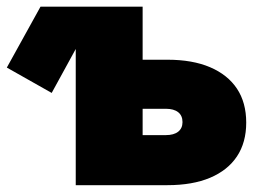

<svg xmlns="http://www.w3.org/2000/svg" viewBox="-20 -542 765 562"><path d="M131.3 -270 0 -344.2 98.6 -522.5H269.5ZM314.5 -367.2H470.2Q543.5 -367.2 595 -345.2Q646.5 -323.2 673.6 -282.5Q700.7 -241.7 700.7 -183.1Q700.7 -125 673.6 -84.2Q646.5 -43.5 595 -21.7Q543.5 0 470.2 0H201.7V-522.5H397.5V-146.5H465.3Q488.8 -146.5 501.5 -156.5Q514.2 -166.5 514.2 -184.6Q514.2 -203.6 501.5 -213.6Q488.8 -223.6 465.3 -223.6H314.5Z"/></svg>

Font: Inter 28pt Black
Style: Regular
Weight: 900
Designer: Rasmus Andersson
Foundry: rsms
Version: Version 4.001;git-66647c0bb